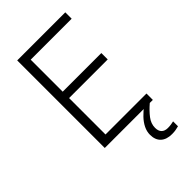

<svg xmlns="http://www.w3.org/2000/svg" viewBox="-277 -801 1107 1107"><g transform="rotate(-45 276.5 -248.0)"><path d="M492 0H100V-714H492V-662H158V-401H473V-349H158V-52H492ZM387 123Q387 149 400.5 162.5Q414 176 439 176Q454 176 466.5 174Q479 172 487 170V210Q476 213 462.5 215.5Q449 218 431 218Q387 218 362.5 195.5Q338 173 338 130Q338 104 350.5 78.5Q363 53 385 30Q407 7 434 -13L467 0Q433 29 410 59Q387 89 387 123Z"/></g></svg>

Font: Noto Sans Devanagari Light
Style: Regular
Weight: 300
Version: Version 2.003